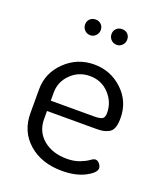

<svg xmlns="http://www.w3.org/2000/svg" viewBox="-127 -750 712 840"><g transform="rotate(20 229.0 -329.5)"><path d="M174 -666Q189 -666 199.5 -656Q210 -646 210 -630Q210 -615 199.5 -604Q189 -593 174 -593Q158 -593 147.5 -604Q137 -615 137 -630Q137 -646 147.5 -656Q158 -666 174 -666ZM333 -630Q333 -615 322.5 -604Q312 -593 297 -593Q281 -593 270.5 -604Q260 -615 260 -630Q260 -646 270.5 -656Q281 -666 297 -666Q313 -666 323 -656Q333 -646 333 -630ZM236 -479Q312 -479 367.5 -427Q423 -375 423 -297Q423 -269 416.5 -252Q410 -235 395.5 -228Q381 -221 369 -219Q357 -217 336 -217H110V-180Q110 -121 152.5 -85.5Q195 -50 262 -50Q296 -50 321.5 -60Q347 -70 360.5 -80Q374 -90 382 -90Q393 -90 401.5 -79.5Q410 -69 410 -59Q410 -38 367 -15.5Q324 7 260 7Q165 7 105 -45.5Q45 -98 45 -183V-295Q45 -370 101 -424.5Q157 -479 236 -479ZM110 -265H310Q340 -265 350 -271.5Q360 -278 360 -299Q360 -349 324.5 -387Q289 -425 235 -425Q183 -425 146.5 -389Q110 -353 110 -303Z"/></g></svg>

Font: Dosis
Style: Book
Weight: 400
Designer: EdgarTolentino, PabloImpallari, IginoMarini
Foundry: EdgarTolentino, PabloImpallari, IginoMarini
Version: Version 1.007